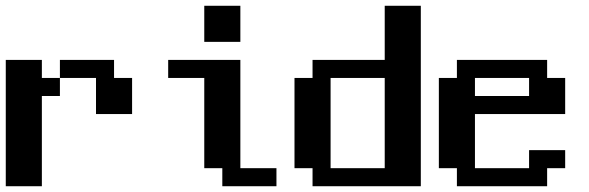

<svg xmlns="http://www.w3.org/2000/svg" viewBox="-20 -645 2040 665"><path d="M0 -437.5H125V-375H187.5V-437.5H375V-375H437.5V-250H312.5V-375H187.5V-312.5H125V0H0Z M562.5 -437.5H812.5V-62.5H937.5V0H750V-62.5H687.5V-375H562.5ZM687.5 -625H812.5V-500H687.5Z M1000 -375H1062.5V-437.5H1312.5V-625H1437.5V0H1062.5V-62.5H1000ZM1125 -375V-62.5H1312.5V-375Z M1500 -375H1562.5V-437.5H1875V-375H1937.5V-250H1625V-62.5H1812.5V-125H1937.5V-62.5H1875V0H1562.5V-62.5H1500ZM1625 -375V-312.5H1812.5V-375Z"/></svg>

Font: NeoDunggeunmo
Style: Regular
Weight: 400
Monospace: yes
Version: Version 1.600